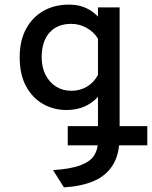

<svg xmlns="http://www.w3.org/2000/svg" viewBox="-20 -543 656 829"><path d="M256 266 209 191.5Q286.5 186.5 328.5 170.2Q370.5 154 386.8 127.8Q403 101.5 403 67V-125Q379.5 -98.5 345 -83.2Q310.5 -68 266 -68Q213 -68 167.2 -93.2Q121.5 -118.5 93.2 -169.2Q65 -220 65 -296Q65 -367 92.2 -417.8Q119.5 -468.5 167.2 -495.8Q215 -523 277.5 -523Q310.5 -523 334.8 -514.8Q359 -506.5 376 -494.5Q393 -482.5 403 -471.5V-511H496.5V45Q496.5 121.5 467.8 168.5Q439 215.5 385.2 238.5Q331.5 261.5 256 266ZM288 -151Q324.5 -151 354.5 -168.2Q384.5 -185.5 403 -219.5V-376Q385.5 -405 354.2 -422.5Q323 -440 288 -440Q227 -440 193.5 -402Q160 -364 160 -296Q160 -252.5 176.5 -220Q193 -187.5 221.8 -169.2Q250.5 -151 288 -151ZM272.5 84.5V1.5H616V84.5Z"/></svg>

Font: Overpass Mono Light Medium
Style: Regular
Weight: 500
Monospace: yes
Version: Version 4.000